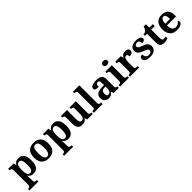

<svg xmlns="http://www.w3.org/2000/svg" viewBox="473 -2722 4914 4914"><g transform="rotate(-45 2930.0 -265.0)"><path d="M13 240V187H25Q40 187 56.5 182.5Q73 178 84.5 164Q96 150 96 122V-413Q96 -459 77 -471Q58 -483 29 -483H22V-536H218L236 -458H240Q262 -497 298.5 -521.5Q335 -546 393 -546Q493 -546 545.5 -479Q598 -412 598 -266Q598 -121 546.5 -54.5Q495 12 397 12Q340 12 304.5 -9.5Q269 -31 247 -68H240Q242 -54 244 -30.5Q246 -7 247 15.5Q248 38 248 53V122Q248 150 259.5 164Q271 178 288 182.5Q305 187 319 187H341V240ZM350 -62Q400 -62 422 -112.5Q444 -163 444 -265Q444 -365 422.5 -418Q401 -471 351 -471Q291 -471 269.5 -418Q248 -365 248 -266Q248 -163 269.5 -112.5Q291 -62 350 -62Z M950 10Q830 10 761 -59.5Q692 -129 692 -270Q692 -411 758 -480Q824 -549 953 -549Q1073 -549 1142 -480Q1211 -411 1211 -270Q1211 -129 1144.5 -59.5Q1078 10 950 10ZM952 -53Q1010 -53 1033 -108.5Q1056 -164 1056 -271Q1056 -377 1032.5 -431Q1009 -485 951 -485Q893 -485 870 -431.5Q847 -378 847 -270Q847 -164 870.5 -108.5Q894 -53 952 -53Z M1271 240V187H1283Q1298 187 1314.5 182.5Q1331 178 1342.5 164Q1354 150 1354 122V-413Q1354 -459 1335 -471Q1316 -483 1287 -483H1280V-536H1476L1494 -458H1498Q1520 -497 1556.5 -521.5Q1593 -546 1651 -546Q1751 -546 1803.5 -479Q1856 -412 1856 -266Q1856 -121 1804.5 -54.5Q1753 12 1655 12Q1598 12 1562.5 -9.5Q1527 -31 1505 -68H1498Q1500 -54 1502 -30.5Q1504 -7 1505 15.5Q1506 38 1506 53V122Q1506 150 1517.5 164Q1529 178 1546 182.5Q1563 187 1577 187H1599V240ZM1608 -62Q1658 -62 1680 -112.5Q1702 -163 1702 -265Q1702 -365 1680.5 -418Q1659 -471 1609 -471Q1549 -471 1527.5 -418Q1506 -365 1506 -266Q1506 -163 1527.5 -112.5Q1549 -62 1608 -62Z M2161 10Q2083 10 2041 -38.5Q1999 -87 1999 -188V-412Q1999 -456 1983 -469.5Q1967 -483 1931 -483H1929V-536H2151V-216Q2151 -152 2167 -113.5Q2183 -75 2227 -75Q2275 -75 2296.5 -116Q2318 -157 2318 -227V-419Q2318 -463 2296.5 -473Q2275 -483 2246 -483H2243V-536H2470V-116Q2470 -73 2489 -63Q2508 -53 2537 -53H2545V0H2346L2324 -71H2319Q2289 -19 2248.5 -4.5Q2208 10 2161 10Z M2587 0V-53H2599Q2614 -53 2630.5 -57.5Q2647 -62 2658.5 -76Q2670 -90 2670 -118V-646Q2670 -673 2658 -686Q2646 -699 2629.5 -703Q2613 -707 2599 -707H2587V-760H2822V-118Q2822 -90 2833.5 -76Q2845 -62 2862 -57.5Q2879 -53 2893 -53H2905V0Z M3124 10Q3058 10 3012.5 -30Q2967 -70 2967 -153Q2967 -234 3023 -273Q3079 -312 3191 -316L3273 -319V-374Q3273 -408 3269 -433.5Q3265 -459 3252 -473.5Q3239 -488 3211 -488Q3186 -488 3171 -474Q3156 -460 3150 -435.5Q3144 -411 3144 -380Q3077 -380 3043 -395Q3009 -410 3009 -447Q3009 -484 3037 -506Q3065 -528 3112 -538.5Q3159 -549 3215 -549Q3320 -549 3372.5 -511Q3425 -473 3425 -379V-124Q3425 -83 3438 -68Q3451 -53 3485 -53H3489V0H3303L3282 -69H3273Q3251 -42 3231.5 -24.5Q3212 -7 3187 1.5Q3162 10 3124 10ZM3179 -63Q3222 -63 3247.5 -98Q3273 -133 3273 -191V-266L3228 -263Q3168 -260 3145 -231.5Q3122 -203 3122 -149Q3122 -63 3179 -63Z M3538 0V-53H3550Q3565 -53 3581.5 -57.5Q3598 -62 3609.5 -76Q3621 -90 3621 -118V-422Q3621 -449 3609 -462Q3597 -475 3580.5 -479Q3564 -483 3550 -483H3538V-536H3773V-118Q3773 -90 3784.5 -76Q3796 -62 3813 -57.5Q3830 -53 3844 -53H3856V0ZM3692 -626Q3656 -626 3631.5 -643.5Q3607 -661 3607 -698Q3607 -736 3632 -753Q3657 -770 3693 -770Q3727 -770 3752.5 -753Q3778 -736 3778 -698Q3778 -661 3752.5 -643.5Q3727 -626 3692 -626Z M3893 0V-53H3896Q3930 -53 3951.5 -65.5Q3973 -78 3973 -125V-415Q3973 -459 3953.5 -471Q3934 -483 3901 -483H3898V-536H4100L4120 -458H4125Q4138 -488 4155 -508Q4172 -528 4198.5 -538Q4225 -548 4266 -548Q4325 -548 4353 -527Q4381 -506 4381 -467Q4381 -421 4347.5 -395.5Q4314 -370 4254 -370Q4254 -411 4244 -432Q4234 -453 4205 -453Q4179 -453 4163 -435Q4147 -417 4139 -390.5Q4131 -364 4128 -337Q4125 -310 4125 -293V-120Q4125 -76 4145 -64.5Q4165 -53 4195 -53H4227V0Z M4627 10Q4518 10 4472 -23.5Q4426 -57 4426 -107Q4426 -140 4442 -156Q4458 -172 4480 -177.5Q4502 -183 4519 -183Q4519 -121 4548.5 -85Q4578 -49 4627 -49Q4679 -49 4702.5 -69Q4726 -89 4726 -117Q4726 -139 4715 -155.5Q4704 -172 4677 -186.5Q4650 -201 4603 -217Q4549 -236 4512 -258.5Q4475 -281 4455.5 -312.5Q4436 -344 4436 -389Q4436 -469 4495 -508.5Q4554 -548 4651 -548Q4714 -548 4752.5 -534.5Q4791 -521 4808.5 -499.5Q4826 -478 4826 -455Q4826 -421 4802.5 -403.5Q4779 -386 4724 -386Q4724 -436 4702 -463.5Q4680 -491 4636 -491Q4604 -491 4579.5 -475.5Q4555 -460 4555 -429Q4555 -408 4566.5 -392Q4578 -376 4608 -361Q4638 -346 4692 -327Q4737 -312 4771 -290.5Q4805 -269 4824.5 -238.5Q4844 -208 4844 -166Q4844 -83 4787.5 -36.5Q4731 10 4627 10Z M5127 10Q5060 10 5020 -25Q4980 -60 4980 -148V-468H4905V-519Q4937 -519 4962.5 -532Q4988 -545 5003 -561Q5018 -577 5030 -601.5Q5042 -626 5049 -660H5132V-536H5260V-468H5132V-158Q5132 -113 5147.5 -92Q5163 -71 5198 -71Q5218 -71 5235.5 -73.5Q5253 -76 5269 -80V-15Q5253 -8 5216.5 1Q5180 10 5127 10Z M5595 10Q5468 10 5402 -62.5Q5336 -135 5336 -265Q5336 -406 5401 -477.5Q5466 -549 5584 -549Q5693 -549 5755.5 -488Q5818 -427 5818 -308V-257H5490Q5493 -157 5527.5 -111Q5562 -65 5624 -65Q5676 -65 5712 -88.5Q5748 -112 5765 -146Q5779 -139 5785.5 -126.5Q5792 -114 5792 -97Q5792 -69 5771 -44.5Q5750 -20 5706.5 -5Q5663 10 5595 10ZM5665 -321Q5665 -398 5647 -441Q5629 -484 5586 -484Q5544 -484 5519 -442.5Q5494 -401 5492 -321Z"/></g></svg>

Font: Noto Serif Khojki
Style: Bold
Weight: 700
Version: Version 2.003